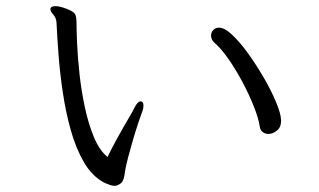

<svg xmlns="http://www.w3.org/2000/svg" viewBox="-20 -654 1040 625"><path d="M144 -626Q147 -634 160 -634Q171 -634 185 -629.5Q199 -625 209 -620Q224 -613 226.5 -603Q229 -593 229 -583Q229 -557 231 -511.5Q233 -466 239 -411.5Q245 -357 256.5 -303.5Q268 -250 286 -207Q304 -164 330 -143Q343 -170 362 -204.5Q381 -239 397.5 -267Q414 -295 418 -304Q428 -324 438 -324Q447 -324 447 -310Q447 -306 446 -300.5Q445 -295 442 -288Q439 -280 431 -256.5Q423 -233 414 -202.5Q405 -172 397.5 -143.5Q390 -115 387 -97Q384 -65 373 -57Q362 -49 353 -49Q346 -49 337.5 -52Q329 -55 320 -59Q280 -80 253.5 -125.5Q227 -171 210.5 -230Q194 -289 184.5 -353Q175 -417 170.5 -476Q166 -535 164 -580Q163 -596 153.5 -606.5Q144 -617 144 -624ZM895 -260Q895 -240 881.5 -229Q868 -218 854 -218Q844 -218 836 -223.5Q828 -229 826 -240Q822 -268 806.5 -307Q791 -346 769.5 -386.5Q748 -427 724 -461.5Q700 -496 679 -514Q667 -525 667 -538Q667 -549 674.5 -556.5Q682 -564 693 -564Q711 -564 736 -540.5Q761 -517 788 -479.5Q815 -442 839 -400.5Q863 -359 878.5 -322Q894 -285 895 -263Z"/></svg>

Font: QiushuiShotai
Style: Regular
Weight: 600
Designer: Fontworks Inc.
Foundry: Fontworks Inc.
Version: Version 1.250